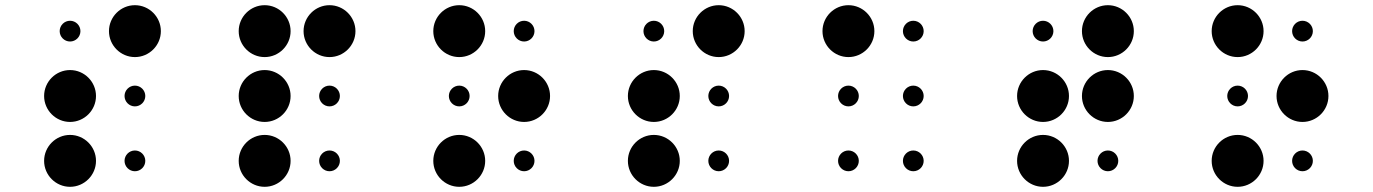

<svg xmlns="http://www.w3.org/2000/svg" viewBox="-20 -670 5290 740"><path d="M210 -550C210 -528 228 -510 250 -510C272 -510 290 -528 290 -550C290 -572 272 -590 250 -590C228 -590 210 -572 210 -550ZM150 -300C150 -245 195 -200 250 -200C305 -200 350 -245 350 -300C350 -355 305 -400 250 -400C195 -400 150 -355 150 -300ZM150 -50C150 5 195 50 250 50C305 50 350 5 350 -50C350 -105 305 -150 250 -150C195 -150 150 -105 150 -50ZM400 -550C400 -495 445 -450 500 -450C555 -450 600 -495 600 -550C600 -605 555 -650 500 -650C445 -650 400 -605 400 -550ZM460 -300C460 -278 478 -260 500 -260C522 -260 540 -278 540 -300C540 -322 522 -340 500 -340C478 -340 460 -322 460 -300ZM460 -50C460 -28 478 -10 500 -10C522 -10 540 -28 540 -50C540 -72 522 -90 500 -90C478 -90 460 -72 460 -50Z M900 -550C900 -495 945 -450 1000 -450C1055 -450 1100 -495 1100 -550C1100 -605 1055 -650 1000 -650C945 -650 900 -605 900 -550ZM900 -300C900 -245 945 -200 1000 -200C1055 -200 1100 -245 1100 -300C1100 -355 1055 -400 1000 -400C945 -400 900 -355 900 -300ZM900 -50C900 5 945 50 1000 50C1055 50 1100 5 1100 -50C1100 -105 1055 -150 1000 -150C945 -150 900 -105 900 -50ZM1150 -550C1150 -495 1195 -450 1250 -450C1305 -450 1350 -495 1350 -550C1350 -605 1305 -650 1250 -650C1195 -650 1150 -605 1150 -550ZM1210 -300C1210 -278 1228 -260 1250 -260C1272 -260 1290 -278 1290 -300C1290 -322 1272 -340 1250 -340C1228 -340 1210 -322 1210 -300ZM1210 -50C1210 -28 1228 -10 1250 -10C1272 -10 1290 -28 1290 -50C1290 -72 1272 -90 1250 -90C1228 -90 1210 -72 1210 -50Z M1650 -550C1650 -495 1695 -450 1750 -450C1805 -450 1850 -495 1850 -550C1850 -605 1805 -650 1750 -650C1695 -650 1650 -605 1650 -550ZM1710 -300C1710 -278 1728 -260 1750 -260C1772 -260 1790 -278 1790 -300C1790 -322 1772 -340 1750 -340C1728 -340 1710 -322 1710 -300ZM1650 -50C1650 5 1695 50 1750 50C1805 50 1850 5 1850 -50C1850 -105 1805 -150 1750 -150C1695 -150 1650 -105 1650 -50ZM1960 -550C1960 -528 1978 -510 2000 -510C2022 -510 2040 -528 2040 -550C2040 -572 2022 -590 2000 -590C1978 -590 1960 -572 1960 -550ZM1900 -300C1900 -245 1945 -200 2000 -200C2055 -200 2100 -245 2100 -300C2100 -355 2055 -400 2000 -400C1945 -400 1900 -355 1900 -300ZM1960 -50C1960 -28 1978 -10 2000 -10C2022 -10 2040 -28 2040 -50C2040 -72 2022 -90 2000 -90C1978 -90 1960 -72 1960 -50Z M2460 -550C2460 -528 2478 -510 2500 -510C2522 -510 2540 -528 2540 -550C2540 -572 2522 -590 2500 -590C2478 -590 2460 -572 2460 -550ZM2400 -300C2400 -245 2445 -200 2500 -200C2555 -200 2600 -245 2600 -300C2600 -355 2555 -400 2500 -400C2445 -400 2400 -355 2400 -300ZM2400 -50C2400 5 2445 50 2500 50C2555 50 2600 5 2600 -50C2600 -105 2555 -150 2500 -150C2445 -150 2400 -105 2400 -50ZM2650 -550C2650 -495 2695 -450 2750 -450C2805 -450 2850 -495 2850 -550C2850 -605 2805 -650 2750 -650C2695 -650 2650 -605 2650 -550ZM2710 -300C2710 -278 2728 -260 2750 -260C2772 -260 2790 -278 2790 -300C2790 -322 2772 -340 2750 -340C2728 -340 2710 -322 2710 -300ZM2710 -50C2710 -28 2728 -10 2750 -10C2772 -10 2790 -28 2790 -50C2790 -72 2772 -90 2750 -90C2728 -90 2710 -72 2710 -50Z M3150 -550C3150 -495 3195 -450 3250 -450C3305 -450 3350 -495 3350 -550C3350 -605 3305 -650 3250 -650C3195 -650 3150 -605 3150 -550ZM3210 -300C3210 -278 3228 -260 3250 -260C3272 -260 3290 -278 3290 -300C3290 -322 3272 -340 3250 -340C3228 -340 3210 -322 3210 -300ZM3210 -50C3210 -28 3228 -10 3250 -10C3272 -10 3290 -28 3290 -50C3290 -72 3272 -90 3250 -90C3228 -90 3210 -72 3210 -50ZM3460 -550C3460 -528 3478 -510 3500 -510C3522 -510 3540 -528 3540 -550C3540 -572 3522 -590 3500 -590C3478 -590 3460 -572 3460 -550ZM3460 -300C3460 -278 3478 -260 3500 -260C3522 -260 3540 -278 3540 -300C3540 -322 3522 -340 3500 -340C3478 -340 3460 -322 3460 -300ZM3460 -50C3460 -28 3478 -10 3500 -10C3522 -10 3540 -28 3540 -50C3540 -72 3522 -90 3500 -90C3478 -90 3460 -72 3460 -50Z M3960 -550C3960 -528 3978 -510 4000 -510C4022 -510 4040 -528 4040 -550C4040 -572 4022 -590 4000 -590C3978 -590 3960 -572 3960 -550ZM3900 -300C3900 -245 3945 -200 4000 -200C4055 -200 4100 -245 4100 -300C4100 -355 4055 -400 4000 -400C3945 -400 3900 -355 3900 -300ZM3900 -50C3900 5 3945 50 4000 50C4055 50 4100 5 4100 -50C4100 -105 4055 -150 4000 -150C3945 -150 3900 -105 3900 -50ZM4150 -550C4150 -495 4195 -450 4250 -450C4305 -450 4350 -495 4350 -550C4350 -605 4305 -650 4250 -650C4195 -650 4150 -605 4150 -550ZM4150 -300C4150 -245 4195 -200 4250 -200C4305 -200 4350 -245 4350 -300C4350 -355 4305 -400 4250 -400C4195 -400 4150 -355 4150 -300ZM4210 -50C4210 -28 4228 -10 4250 -10C4272 -10 4290 -28 4290 -50C4290 -72 4272 -90 4250 -90C4228 -90 4210 -72 4210 -50Z M4650 -550C4650 -495 4695 -450 4750 -450C4805 -450 4850 -495 4850 -550C4850 -605 4805 -650 4750 -650C4695 -650 4650 -605 4650 -550ZM4710 -300C4710 -278 4728 -260 4750 -260C4772 -260 4790 -278 4790 -300C4790 -322 4772 -340 4750 -340C4728 -340 4710 -322 4710 -300ZM4650 -50C4650 5 4695 50 4750 50C4805 50 4850 5 4850 -50C4850 -105 4805 -150 4750 -150C4695 -150 4650 -105 4650 -50ZM4960 -550C4960 -528 4978 -510 5000 -510C5022 -510 5040 -528 5040 -550C5040 -572 5022 -590 5000 -590C4978 -590 4960 -572 4960 -550ZM4900 -300C4900 -245 4945 -200 5000 -200C5055 -200 5100 -245 5100 -300C5100 -355 5055 -400 5000 -400C4945 -400 4900 -355 4900 -300ZM4960 -50C4960 -28 4978 -10 5000 -10C5022 -10 5040 -28 5040 -50C5040 -72 5022 -90 5000 -90C4978 -90 4960 -72 4960 -50Z"/></svg>

Font: APH Braille Shadows
Style: Regular
Weight: 400
Designer: M R Gray
Version: Version 1.1